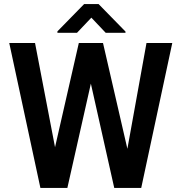

<svg xmlns="http://www.w3.org/2000/svg" viewBox="-20 -922 888 942"><path d="M428.2 -835.4 357.9 -761.2H261.7V-768.1L392.6 -901.9H463.9L595.7 -767.1V-761.2H498.5ZM698.7 -710.9H825.2L672.9 0H540.5L425.8 -511.7L310.5 0H178.2L25.4 -710.9H151.9L250 -199.7L366.7 -710.9H485.4L605 -191.9Z"/></svg>

Font: Robert Sans
Style: Bold
Weight: 700
Designer: Christian Robertson (extended by Adam Twardoch)
Foundry: Google
Version: Version 12.135;April 2, 2019;FontCreator 11.5.0.2425 64-bit;